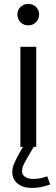

<svg xmlns="http://www.w3.org/2000/svg" viewBox="-20 -742 285 970"><path d="M67.9 -668.5Q67.9 -691.4 83.5 -706.8Q99.1 -722.2 122.6 -722.2Q146 -722.2 161.9 -706.8Q177.7 -691.4 177.7 -668.5Q177.7 -646 161.9 -629.9Q146 -613.8 122.6 -613.8Q99.1 -613.8 83.5 -629.9Q67.9 -646 67.9 -668.5ZM83 -505.4H163.1V0H83ZM218.8 148.9 233.4 189.9Q185.1 207.5 142.1 207.5Q96.2 207.5 69.1 185.5Q42 163.6 42 126.5Q42 106.9 51 85.4Q60.1 64 75.7 35.6L96.2 0V-4.4L148.9 -1L150.4 0L116.2 58.6Q102.5 81.1 96.9 95.7Q91.3 110.4 91.3 121.6Q91.3 140.6 106.7 151.4Q122.1 162.1 149.4 162.1Q180.2 162.1 218.8 148.9Z"/></svg>

Font: Estedad-FD Regular
Style: FD-Regular
Weight: 400
Designer: Amin Abedi
Version: Version 7.3